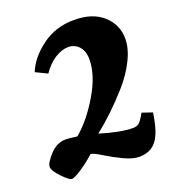

<svg xmlns="http://www.w3.org/2000/svg" viewBox="-162 -810 830 932"><g transform="rotate(-20 253.0 -343.5)"><path d="M398 23Q365 23 319 1Q273 -21 234.5 -45Q196 -69 180 -71Q141 -36 104 -12Q67 12 54 12Q41 12 6.5 -24Q-28 -60 -28 -80Q-28 -100 8 -139.5Q44 -179 91 -179Q107 -179 149 -173Q217 -230 274.5 -327Q332 -424 332 -505Q332 -548 310 -572Q288 -596 255 -596Q222 -596 186 -573.5Q150 -551 121 -508L61 -537Q88 -604 159.5 -657Q231 -710 326.5 -710Q422 -710 476 -661Q530 -612 530 -540Q530 -489 500.5 -430Q471 -371 424 -318Q337 -220 249 -151Q354 -119 418 -119Q437 -119 449 -129Q461 -139 481 -175L534 -157Q520 -58 489 -18Q458 23 398 23Z"/></g></svg>

Font: Oleo Script Swash Caps
Style: Bold
Weight: 700
Designer: Soytutype
Foundry: Soytutype
Version: Version 1.002